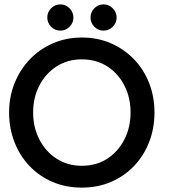

<svg xmlns="http://www.w3.org/2000/svg" viewBox="-20 -843 768 875"><path d="M131 -330.5Q131 -262.5 159.5 -207.2Q188 -152 238 -119.8Q288 -87.5 353 -87.5Q419 -87.5 468.8 -119.8Q518.5 -152 546.8 -207.2Q575 -262.5 575 -330.5Q575 -398.5 546.8 -453.5Q518.5 -508.5 468.8 -540.5Q419 -572.5 353 -572.5Q288 -572.5 238 -540.5Q188 -508.5 159.5 -453.5Q131 -398.5 131 -330.5ZM21.5 -330.5Q21.5 -402.5 46.8 -464.8Q72 -527 116.8 -573.5Q161.5 -620 222 -646Q282.5 -672 353 -672Q424.5 -672 484.8 -646Q545 -620 590 -573.5Q635 -527 659.5 -464.8Q684 -402.5 684 -330.5Q684 -258 659.8 -195.8Q635.5 -133.5 591 -86.8Q546.5 -40 486 -14Q425.5 12 353 12Q280 12 219.2 -14Q158.5 -40 114.2 -86.8Q70 -133.5 45.8 -195.8Q21.5 -258 21.5 -330.5ZM452 -703.5Q427 -703.5 409.8 -721.2Q392.5 -739 392.5 -763Q392.5 -787.5 409.8 -805.2Q427 -823 452 -823Q476 -823 493.8 -805.2Q511.5 -787.5 511.5 -763Q511.5 -738.5 493.8 -721Q476 -703.5 452 -703.5ZM255 -703.5Q230 -703.5 212.8 -721.2Q195.5 -739 195.5 -763Q195.5 -787.5 212.8 -805.2Q230 -823 255 -823Q279.5 -823 297 -805.2Q314.5 -787.5 314.5 -763Q314.5 -738.5 297 -721Q279.5 -703.5 255 -703.5Z"/></svg>

Font: League Spartan Medium
Style: Regular
Weight: 500
Foundry: The League of Moveable Type
Version: Version 2.002